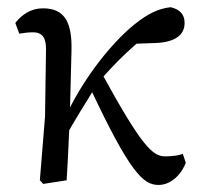

<svg xmlns="http://www.w3.org/2000/svg" viewBox="-20 -509 570 542"><path d="M102 10.2 168.1 0C172 -59 174 -117.8 177 -176.5L181.8 -365.1C183.8 -442.8 164.7 -485.5 101.4 -485.5C68.5 -485.5 42.5 -469.1 23.2 -444.2L34.4 -414C46.1 -415.9 60 -417.8 72.6 -417.8C101.7 -417.8 109.9 -399.8 109.9 -369.8L107.1 -179.5L92.5 -0.2L102 10.2ZM157.3 -107.5C192.9 -176.7 221.9 -216 254.7 -273.4C307.9 -334.7 362.2 -389.1 431.1 -435.6L332.2 -384.4L421 -387.7C471.3 -389.9 501.1 -408.3 501.1 -444.2C501.1 -471.2 483.9 -483.6 461.5 -488.7C427.2 -484.5 398.7 -471.4 359.5 -440.1C289 -383.4 196.4 -264.8 149.9 -143.7L157.3 -107.5ZM427.6 13.1C458 13.1 488.5 -9.8 504.5 -49.3L496.1 -74.6C486 -70.6 467.3 -67.6 446.3 -67.6C410.9 -67.6 380.6 -95 266.5 -303.4L232.5 -264.9C346.9 -20.9 384.2 13.1 427.6 13.1Z"/></svg>

Font: Source Serif Variable
Style: Regular
Weight: 389
Designer: Frank Grießhammer
Foundry: Adobe Systems Incorporated
Version: Version 3.001;hotconv 1.0.111;makeotfexe 2.5.65597